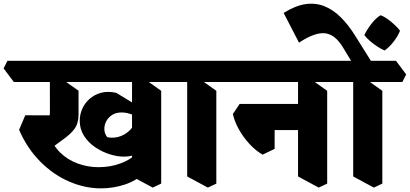

<svg xmlns="http://www.w3.org/2000/svg" viewBox="-76 -989 2254 1056"><path d="M479.5 47Q390.8 47 304 9.4Q217.2 -28.2 145.4 -100.4Q73.5 -172.5 29 -275L63 -355L262.8 -354.2L195.2 -251.8Q212.8 -191.2 254.4 -150.5Q296 -109.8 351.6 -89.6Q407.2 -69.5 466 -69.5Q530 -69.5 585.5 -89.8Q641 -110 674 -143L717.2 -38.8Q675.5 4.5 611.1 25.8Q546.8 47 479.5 47ZM187.8 -160.8 86.2 -270.5Q116 -282.2 141.5 -295.8Q167 -309.2 182.9 -327.5Q198.8 -345.8 198.5 -370.2L198.2 -587.8L254.2 -561.8L356 -490V-360.2Q356 -311.2 334.2 -281Q312.5 -250.8 268.5 -220.2ZM0 -538 -56.2 -612.8 -35.2 -654.5H478.2L534.5 -579.8L513.5 -538ZM605.8 -127.5Q567.5 -127.5 525.2 -141.2Q483 -155 445.9 -180.4Q408.8 -205.8 385.6 -242.6Q362.5 -279.5 362.5 -324.8Q362.5 -358 376.1 -389.6Q389.8 -421.2 415.9 -444.6Q442 -468 479.1 -478.4Q516.2 -488.8 563.2 -478.5L735 -374.2L713 -324.2Q682 -347.5 650.9 -359Q619.8 -370.5 593.5 -370.5Q561.2 -370.5 539.4 -356Q517.5 -341.5 507 -319.4Q496.5 -297.2 498.1 -274.5Q499.8 -251.8 514.2 -234.5Q543.5 -228 574.4 -236Q605.2 -244 631 -266.1Q656.8 -288.2 669.2 -323.2L742 -202.5Q715.2 -168.8 684.4 -148.1Q653.5 -127.5 605.8 -127.5ZM764 42.8 650.2 -18.5V-589.8L706 -563.8L810.5 -489.5V20.8ZM239.8 -538 183 -612.8 204 -654.5H885.5L941.8 -579.8L920.8 -538Z M1067.2 42.8 953.5 -18.5V-589.8L1009.2 -563.8L1113.8 -489.5V20.8ZM886 -538 829.8 -612.8 850.8 -654.5H1188.8L1245 -579.8L1224 -538Z M1677 42.8 1563.2 -18.5V-589.8L1619 -563.8L1723.5 -489.5V20.8ZM1368.5 -138.5Q1330.8 -159.8 1296 -197.5Q1261.2 -235.2 1237.1 -278.9Q1213 -322.5 1204.8 -362L1242 -417.2H1367.5L1434.5 -374.5V-170.2ZM1348.2 -273.8 1317.2 -417.2H1637.8L1659.8 -273.8ZM1189 -538 1132.8 -612.8 1153.8 -654.5H1798.5L1854.8 -579.8L1833.8 -538Z M1896.5 -586 1811.2 -726.8Q1768.2 -799.2 1712.4 -805.9Q1656.5 -812.5 1568.5 -754.5L1484 -917.8Q1547.5 -957.5 1602.5 -966Q1657.5 -974.5 1706.2 -955.6Q1755 -936.8 1798 -894.2Q1841 -851.8 1879.8 -788.8L1981.2 -626.8ZM1980.2 42.8 1866.5 -18.5V-589.8L1922.2 -563.8L2026.8 -489.5V20.8ZM1799 -538 1742.8 -612.8 1763.8 -654.5H2101.8L2158 -579.8L2137 -538Z M2039 -711.2Q2022 -718.5 2000.4 -732.4Q1978.8 -746.2 1959.1 -763.4Q1939.5 -780.5 1927.8 -796.5Q1944 -829 1968.2 -859.9Q1992.5 -890.8 2017.5 -905.2Q2037.2 -898 2057.9 -882.8Q2078.5 -867.5 2096 -850.9Q2113.5 -834.2 2124.2 -820Q2112.8 -790.5 2088.5 -759.4Q2064.2 -728.2 2039 -711.2Z"/></svg>

Font: Eczar
Style: Regular
Weight: 400
Designer: Vaibhav Singh
Foundry: Rosetta Type Foundry
Version: Version 2.000